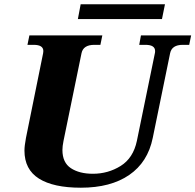

<svg xmlns="http://www.w3.org/2000/svg" viewBox="-20 -865 911 895"><path d="M356 -845H749L735 -776H343ZM94 -163Q94 -185 101 -222L181 -617Q182 -620 182 -627Q182 -656 137 -656H108L117 -700H457L448 -656H420Q368 -656 360 -617L276 -208Q271 -183 271 -166Q271 -107 310.5 -81Q350 -55 413 -55Q484 -55 542.5 -91.5Q601 -128 618 -208L702 -617Q703 -620 703 -627Q703 -656 658 -656H629L637 -700H871L862 -656H832Q781 -656 773 -617L692 -222Q669 -109 582.5 -49.5Q496 10 357 10Q229 10 161.5 -32.5Q94 -75 94 -163Z"/></svg>

Font: Taviraj
Style: Bold Italic
Weight: 700
Italic angle: -12°
Designer: Katatrad Team
Foundry: CadsonDemak
Version: Version 1.001